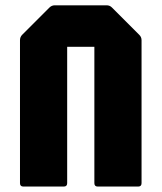

<svg xmlns="http://www.w3.org/2000/svg" viewBox="-20 -686 594 706"><path d="M372 -666.5Q384 -666.5 392 -658L492 -558Q500.5 -550 500.5 -538V-12.5Q500.5 0 488 0H339.5Q327 0 327 -12.5V-514H227V-12.5Q227 0 214.5 0H66Q53.5 0 53.5 -12.5V-538Q53.5 -550 61.5 -558L161.5 -658Q170 -666.5 181.5 -666.5Z"/></svg>

Font: Jaro 24pt
Style: Regular
Weight: 400
Designer: Agyei Archer, Celine Hurka, Mirko Velimirović
Version: Version 1.000